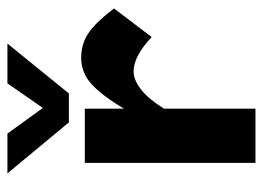

<svg xmlns="http://www.w3.org/2000/svg" viewBox="-118 -608 726 531"><g transform="rotate(-90 245.5 -343.0)"><path d="M60 0V-472H210V-364Q246 -424 277.5 -453Q309 -482 351 -482Q392 -482 423 -459Q454 -436 487 -391L408 -287Q355 -337 313 -337Q289 -337 262.5 -316Q236 -295 210 -253V0ZM172 -516 31 -686H141L212 -588L280 -686H390L252 -516Z"/></g></svg>

Font: Madhuban Bold
Style: Regular
Weight: 700
Designer: jaikishan Patel
Foundry: MagicType
Version: Version 1.000